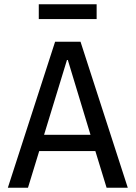

<svg xmlns="http://www.w3.org/2000/svg" viewBox="-20 -886 640 906"><path d="M430 -173H165L112 0H17L240 -689H360L583 0H483ZM188 -250H407L300 -603H296ZM436 -796H163V-866H436Z"/></svg>

Font: Wlorlttqgufhjawjgtejqphaquk
Style: Regular
Weight: 400
Monospace: yes
Designer: Carrois Corporate & Edenspiekermann
Foundry: Carrois Corporate GbR & Edenspiekermann AG
Version: Version 2.001